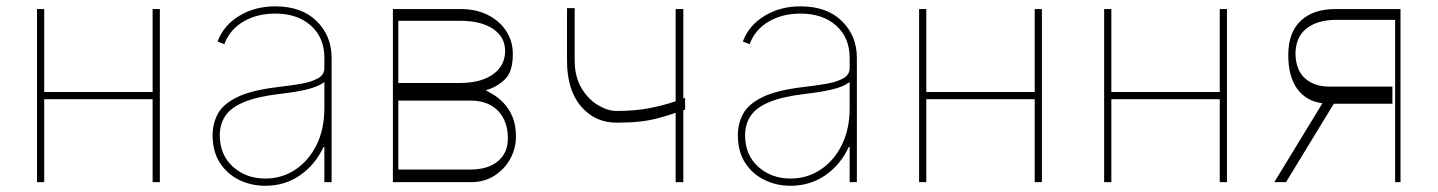

<svg xmlns="http://www.w3.org/2000/svg" viewBox="-20 -574 4530 605"><path d="M119.3 -545.5V-284.1H460.9V-545.5H483.7V0H460.9V-261.4H119.3V0H96.6V-545.5Z M816.1 11.4Q771.3 11.4 733.5 -7.1Q695.7 -25.6 672.8 -61.1Q649.9 -96.6 649.9 -147.7Q649.9 -184.7 666.4 -215.4Q682.9 -246.1 727.5 -267.9Q772 -289.8 855.8 -299.7Q893.5 -304 926.8 -309.7Q960.2 -315.3 981.2 -326.7Q1002.1 -338.1 1002.1 -359.4V-392Q1002.1 -454.9 959.9 -493.1Q917.6 -531.2 847.3 -531.2Q789.8 -531.2 746.8 -505.9Q703.8 -480.5 686.8 -434.7L665.5 -443.2Q684.7 -494.3 734 -524.1Q783.4 -554 847.3 -554Q930.4 -554 977.6 -507.6Q1024.9 -461.3 1024.9 -392V0H1002.1V-110.8H999.3Q973.7 -55.4 925.8 -22Q877.8 11.4 816.1 11.4ZM816.1 -11.4Q867.9 -11.4 910.2 -39.2Q952.4 -67.1 977.3 -117Q1002.1 -166.9 1002.1 -233V-315.3Q981.9 -300.4 946.6 -292.1Q911.2 -283.7 864.3 -278.4Q791.2 -269.9 749.3 -252.5Q707.4 -235.1 690 -208.8Q672.6 -182.5 672.6 -147.7Q672.6 -85.9 714 -48.7Q755.3 -11.4 816.1 -11.4Z M1218 0V-545.5H1431.1Q1480.8 -545.5 1517.9 -526.5Q1555 -507.5 1575.6 -475.3Q1596.2 -443.2 1595.9 -403.4Q1596.2 -347.7 1570.3 -323.2Q1544.4 -298.7 1510.7 -289.8Q1518.8 -285.5 1534.4 -276.1Q1550.1 -266.7 1566.6 -249.8Q1583.1 -233 1594.5 -206.9Q1605.8 -180.8 1605.8 -143.5Q1605.8 -106.5 1587.9 -73.7Q1570 -40.8 1538 -20.4Q1506 0 1463.8 0ZM1235.1 -39.8H1463.8Q1518.1 -40.1 1549.2 -66.2Q1580.3 -92.3 1580.3 -137.8Q1580.3 -192.8 1549.2 -224.8Q1518.1 -256.7 1463.8 -257.1H1235.1ZM1235.1 -312.5H1428.3Q1494.7 -312.5 1533 -339.5Q1571.4 -366.5 1571.7 -413.4Q1571.4 -457.4 1533.9 -482.8Q1496.4 -508.2 1431.1 -508.5H1235.1Z M2133.2 -545.5V-263.5Q2136 -264.6 2138.8 -265.6V-228.7Q2137.1 -228 2133.5 -226.9Q2133.5 -226.9 2133.2 -226.6V0H2109V-218.4Q2078.5 -208.1 2052 -201.2Q2025.6 -194.2 1995.4 -190.9Q1965.2 -187.5 1922.9 -187.5Q1855.1 -187.1 1810.7 -239Q1766.3 -290.8 1766.7 -384.9V-548.3H1790.8V-384.9Q1790.8 -332.4 1812.1 -296.7Q1833.5 -261 1864.2 -242.7Q1894.9 -224.4 1922.9 -224.4Q1980.8 -224.4 2025.2 -233Q2069.6 -241.5 2109 -255V-545.5Z M2471.2 11.4Q2426.5 11.4 2388.7 -7.1Q2350.9 -25.6 2327.9 -61.1Q2305 -96.6 2305 -147.7Q2305 -184.7 2321.6 -215.4Q2338.1 -246.1 2382.6 -267.9Q2427.2 -289.8 2511 -299.7Q2548.7 -304 2582 -309.7Q2615.4 -315.3 2636.4 -326.7Q2657.3 -338.1 2657.3 -359.4V-392Q2657.3 -454.9 2615.1 -493.1Q2572.8 -531.2 2502.5 -531.2Q2445 -531.2 2402 -505.9Q2359 -480.5 2342 -434.7L2320.7 -443.2Q2339.8 -494.3 2389.2 -524.1Q2438.6 -554 2502.5 -554Q2585.6 -554 2632.8 -507.6Q2680 -461.3 2680 -392V0H2657.3V-110.8H2654.5Q2628.9 -55.4 2581 -22Q2533 11.4 2471.2 11.4ZM2471.2 -11.4Q2523.1 -11.4 2565.3 -39.2Q2607.6 -67.1 2632.5 -117Q2657.3 -166.9 2657.3 -233V-315.3Q2637.1 -300.4 2601.7 -292.1Q2566.4 -283.7 2519.5 -278.4Q2446.4 -269.9 2404.5 -252.5Q2362.6 -235.1 2345.2 -208.8Q2327.8 -182.5 2327.8 -147.7Q2327.8 -85.9 2369.1 -48.7Q2410.5 -11.4 2471.2 -11.4Z M2898.8 -545.5V-284.1H3240.4V-545.5H3263.1V0H3240.4V-261.4H2898.8V0H2876.1V-545.5Z M3481.9 -545.5V-284.1H3823.5V-545.5H3846.2V0H3823.5V-261.4H3481.9V0H3459.2V-545.5Z M4376.1 0V-511.4H4188.6Q4131.7 -511 4097.3 -484.6Q4062.9 -458.1 4062.1 -404.8Q4062.9 -353.3 4092.3 -327.1Q4121.8 -300.8 4170.1 -301.1H4367.5V-247.2H4182.9L4032.3 0H3995.4L4147 -248.6Q4095.5 -255.3 4067.5 -294.2Q4039.4 -333.1 4039.4 -400.6Q4039.4 -471.6 4078.7 -508.5Q4117.9 -545.5 4188.6 -545.5H4393.1V0Z"/></svg>

Font: Inter Thin BETA
Style: Regular
Weight: 100
Designer: Rasmus Andersson
Foundry: rsms
Version: Version 3.011;git-f93a4a705